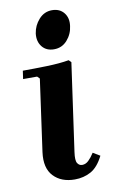

<svg xmlns="http://www.w3.org/2000/svg" viewBox="-83 -755 480 810"><g transform="rotate(-10 156.5 -350.0)"><path d="M264 -88 294 -70Q271 -24 240 -7Q209 10 171 10Q113 10 80 -25Q47 -60 56 -127L99 -435L89 -445H29L34 -480Q81 -480 136.5 -481.5Q192 -483 232 -490L242 -480L189 -104Q184 -69 191.5 -57Q199 -45 212 -45Q227 -45 239.5 -57Q252 -69 264 -88ZM180 -546Q147 -546 129 -568.5Q111 -591 115 -625Q120 -659 143 -684.5Q166 -710 199 -710Q232 -710 250 -687.5Q268 -665 263 -631Q259 -597 236.5 -571.5Q214 -546 180 -546Z"/></g></svg>

Font: Brygada 1918
Style: Bold Italic
Weight: 700
Italic angle: -8°
Designer: Mateusz Machalski | Borys Kosmynka | Przemek Hoffer
Foundry: NIEPODLEGLA 2018
Version: Version 3.006